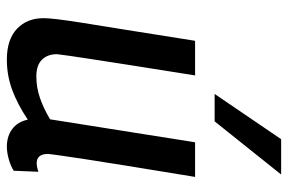

<svg xmlns="http://www.w3.org/2000/svg" viewBox="-160 -670 840 560"><g transform="rotate(90 260.0 -390.0)"><path d="M154 10Q95 10 64 -19.5Q33 -49 33 -97Q33 -111 36 -136.5Q39 -162 46.5 -210Q54 -258 67 -337.5Q80 -417 99 -539H200Q181 -422 170 -350Q159 -278 152.5 -237Q146 -196 143 -174Q140 -152 138 -136Q138 -109 154 -92.5Q170 -76 203 -76Q235 -76 265.5 -86.5Q296 -97 328 -116L395 -539H496Q476 -418 463.5 -340Q451 -262 444 -216.5Q437 -171 434 -149Q431 -127 430 -119.5Q429 -112 429 -110Q429 -77 456 -77Q466 -77 481 -82L478 -10Q464 -1 444 4.5Q424 10 408 10Q377 10 356 -6Q335 -22 329 -51Q284 -21 242 -5.5Q200 10 154 10ZM254 -596 386 -790H489L334 -596Z"/></g></svg>

Font: Georama Medium
Style: Italic
Weight: 500
Italic angle: -9°
Designer: Jean-Baptiste Levee
Foundry: Production Type
Version: Version 1.000